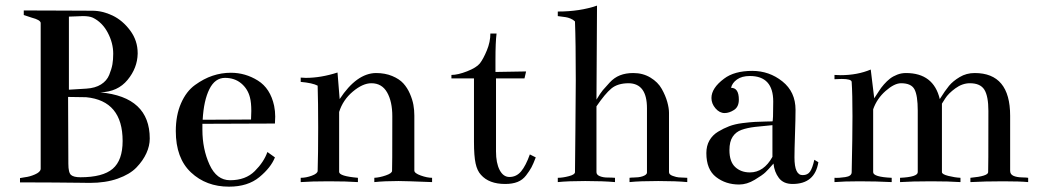

<svg xmlns="http://www.w3.org/2000/svg" viewBox="-20 -662 3788 698"><path d="M230.5 -601.6V-335.9L293.9 -339.8Q326.2 -341.8 347.2 -355Q368.2 -368.2 377 -389.6Q385.7 -411.1 388.7 -428.2Q391.6 -445.3 391.6 -466.8Q391.6 -505.9 371.6 -543.5Q351.6 -581.1 317.4 -597.7Q304.7 -603.5 281.2 -603.5Q273.4 -603.5 255.9 -602.5Q238.3 -601.6 230.5 -601.6ZM524.4 -158.2Q524.4 -131.8 512.2 -105Q500 -78.1 476.1 -53.2Q452.1 -28.3 408.2 -12.7Q364.3 2.9 306.6 2.9Q299.8 2.9 267.6 2.4Q235.4 2 177.7 1.5Q120.1 1 52.7 1V-14.6L70.3 -17.6Q87.9 -19.5 106.9 -27.8Q126 -36.1 127.9 -46.9Q127.9 -95.7 127.9 -235.4Q127.9 -375 127.9 -439.5Q127.9 -542 127.9 -579.1Q126 -589.8 95.7 -597.7L66.4 -607.4V-624Q124 -624 207.5 -623.5Q291 -623 315.4 -623Q352.5 -623 389.2 -605.5Q425.8 -587.9 453.1 -551.3Q480.5 -514.6 480.5 -468.8Q480.5 -467.8 480.5 -466.8Q479.5 -415 443.8 -371.6Q408.2 -328.1 344.7 -326.2Q524.4 -309.6 524.4 -158.2ZM227.5 -309.6 228.5 -66.4Q228.5 -34.2 238.3 -25.9Q248 -17.6 272.5 -17.6Q353.5 -17.6 389.6 -48.3Q425.8 -79.1 425.8 -149.4Q425.8 -295.9 293 -308.6Z M716.8 -226.6 892.6 -227.5Q893.6 -244.1 893.6 -258.8Q893.6 -289.1 888.7 -307.6Q880.9 -338.9 856.9 -358.9Q833 -378.9 797.9 -378.9Q761.7 -378.9 741.2 -337.9Q720.7 -296.9 716.8 -226.6ZM715.8 -211.9V-190.4Q715.8 -120.1 741.7 -63.5Q767.6 -6.8 816.4 -6.8Q873 -6.8 906.2 -40Q939.5 -73.2 952.1 -109.4L979.5 -89.8Q964.8 -52.7 922.9 -18.1Q880.9 16.6 812.5 16.6Q729.5 16.6 674.3 -35.2Q619.1 -86.9 619.1 -185.5Q619.1 -243.2 638.2 -286.6Q657.2 -330.1 689 -353Q720.7 -376 752.9 -386.7Q785.2 -397.5 819.3 -397.5Q872.1 -397.5 917.5 -369.1Q962.9 -340.8 976.6 -277.3Q980.5 -257.8 980.5 -238.3Q980.5 -227.5 979.5 -212.9Z M1073.2 -379.9Q1082 -378.9 1091.8 -378.9Q1146.5 -378.9 1207 -398.4L1214.8 -301.8Q1276.4 -395.5 1346.7 -396.5Q1379.9 -396.5 1405.8 -385.7Q1431.6 -375 1446.3 -358.9Q1460.9 -342.8 1470.2 -321.3Q1479.5 -299.8 1482.9 -280.8Q1486.3 -261.7 1486.3 -242.2V-42Q1486.3 -32.2 1509.8 -23.9Q1533.2 -15.6 1550.8 -15.6V0Q1452.1 -3.9 1428.7 -3.9Q1378.9 -3.9 1340.8 0V-15.6Q1360.4 -16.6 1382.8 -24.4Q1405.3 -32.2 1405.3 -41Q1406.2 -41 1406.2 -239.3Q1406.2 -293 1387.2 -326.2Q1368.2 -359.4 1330.1 -359.4Q1298.8 -359.4 1262.7 -329.1Q1226.6 -298.8 1212.9 -254.9V-37.1Q1212.9 -21.5 1281.2 -15.6V0Q1241.2 -2.9 1174.8 -2.9Q1111.3 -2.9 1073.2 0V-15.6Q1092.8 -15.6 1113.8 -23.4Q1134.8 -31.2 1134.8 -41Q1136.7 -100.6 1136.7 -198.2Q1136.7 -291 1134.8 -350.6Q1116.2 -360.4 1073.2 -364.3Z M1886.7 -377H1783.2Q1783.2 -377 1783.2 -111.3Q1783.2 -69.3 1796.4 -43.9Q1809.6 -18.6 1832 -18.6Q1857.4 -18.6 1874.5 -39.1Q1891.6 -59.6 1906.2 -100.6L1927.7 -89.8Q1918.9 -66.4 1912.1 -53.7Q1905.3 -41 1892.6 -24.4Q1879.9 -7.8 1861.3 -0.5Q1842.8 6.8 1816.4 6.8Q1757.8 6.8 1728.5 -26.4Q1714.8 -41 1709 -67.9Q1703.1 -94.7 1703.1 -146.5V-377H1621.1V-389.6Q1644.5 -389.6 1678.2 -402.8Q1711.9 -416 1724.6 -431.6Q1737.3 -448.2 1750 -479Q1762.7 -509.8 1762.7 -540H1785.2Q1781.2 -508.8 1781.2 -444.3Q1781.2 -437.5 1781.2 -422.9Q1781.2 -408.2 1781.2 -400.4L1892.6 -402.3Z M2007.8 -620.1H2008.8Q2087.9 -620.1 2150.4 -641.6L2148.4 -299.8Q2163.1 -324.2 2171.4 -334Q2179.7 -343.8 2196.3 -361.8Q2212.9 -379.9 2233.9 -388.2Q2254.9 -396.5 2282.2 -396.5Q2317.4 -396.5 2344.7 -379.9Q2372.1 -363.3 2385.7 -338.9Q2399.4 -314.5 2405.8 -291.5Q2412.1 -268.6 2412.1 -252Q2412.1 -222.7 2412.1 -151.9Q2412.1 -81.1 2412.1 -59.6Q2412.1 -37.1 2412.1 -36.1Q2412.1 -27.3 2425.8 -22.5Q2439.5 -17.6 2447.8 -17.1Q2456.1 -16.6 2478.5 -15.6V0Q2437.5 -3.9 2373 -3.9Q2305.7 -3.9 2268.6 0V-15.6Q2274.4 -16.6 2282.7 -16.6Q2291 -16.6 2299.8 -17.6Q2308.6 -18.6 2315.9 -21Q2323.2 -23.4 2327.6 -26.9Q2332 -30.3 2332 -35.2Q2332 -35.2 2332 -36.1V-268.6Q2332 -358.4 2265.6 -359.4Q2225.6 -359.4 2202.6 -340.3Q2179.7 -321.3 2148.4 -275.4V-36.1Q2148.4 -26.4 2160.6 -21.5Q2172.9 -16.6 2188 -16.6Q2203.1 -16.6 2215.8 -15.6V0Q2171.9 -3.9 2107.4 -3.9Q2045.9 -3.9 2007.8 0V-15.6Q2025.4 -15.6 2047.9 -21.5Q2070.3 -27.3 2070.3 -36.1Q2070.3 -72.3 2071.8 -187.5Q2073.2 -302.7 2073.2 -369.1Q2073.2 -508.8 2070.3 -584Q2063.5 -590.8 2053.7 -594.7Q2043.9 -598.6 2036.6 -599.6Q2029.3 -600.6 2007.8 -603.5Z M2940.4 -81.1 2955.1 -72.3Q2942.4 6.8 2861.3 6.8Q2828.1 6.8 2811.5 -15.1Q2794.9 -37.1 2792 -67.4Q2772.5 -44.9 2762.2 -35.2Q2752 -25.4 2723.6 -8.3Q2695.3 8.8 2667 8.8Q2618.2 8.8 2583 -18.6Q2547.9 -45.9 2547.9 -105.5Q2547.9 -131.8 2559.1 -151.4Q2570.3 -170.9 2590.3 -183.1Q2610.4 -195.3 2630.9 -203.1Q2651.4 -210.9 2678.7 -214.4Q2706.1 -217.8 2724.1 -218.8Q2742.2 -219.7 2764.2 -220.2Q2786.1 -220.7 2788.1 -220.7Q2791 -220.7 2791 -293Q2791 -385.7 2706.1 -385.7Q2676.8 -385.7 2659.2 -373Q2641.6 -360.4 2637.7 -342.8Q2666 -342.8 2666 -299.8Q2666 -273.4 2648.4 -262.2Q2630.9 -251 2614.3 -251Q2595.7 -251 2581.1 -268.1Q2566.4 -285.2 2566.4 -305.7Q2566.4 -341.8 2612.3 -376Q2649.4 -404.3 2714.8 -404.3Q2776.4 -404.3 2824.2 -366.2Q2872.1 -328.1 2872.1 -262.7Q2872.1 -230.5 2870.1 -172.9Q2868.2 -115.2 2868.2 -89.8Q2868.2 -24.4 2898.4 -25.4Q2916 -25.4 2924.8 -38.1Q2933.6 -50.8 2940.4 -81.1ZM2788.1 -91.8V-207Q2753.9 -204.1 2725.1 -200.7Q2696.3 -197.3 2675.8 -189.9Q2655.3 -182.6 2643.6 -165Q2631.8 -147.5 2631.8 -116.2Q2631.8 -74.2 2652.8 -54.7Q2673.8 -35.2 2706.1 -35.2Q2756.8 -35.2 2788.1 -91.8Z M3273.4 -396.5Q3374 -396.5 3396.5 -301.8Q3416 -333 3430.2 -350.1Q3444.3 -367.2 3468.8 -381.8Q3493.2 -396.5 3523.4 -396.5Q3652.3 -396.5 3652.3 -241.2V-41Q3652.3 -28.3 3664.1 -22.9Q3675.8 -17.6 3694.8 -17.1Q3713.9 -16.6 3717.8 -15.6V0Q3689.5 -2.9 3627 -2.9Q3559.6 -2.9 3507.8 0V-15.6Q3572.3 -21.5 3572.3 -36.1Q3573.2 -36.1 3573.2 -258.8Q3573.2 -312.5 3558.6 -335.9Q3543.9 -359.4 3505.9 -359.4Q3478.5 -359.4 3453.1 -340.8Q3427.7 -322.3 3416 -303.7L3404.3 -285.2V-36.1Q3404.3 -28.3 3427.7 -22.5Q3451.2 -16.6 3471.7 -15.6V0Q3430.7 -2.9 3365.2 -2.9Q3293.9 -2.9 3252 0V-15.6Q3316.4 -18.6 3316.4 -36.1V-259.8Q3316.4 -314.5 3304.7 -336.9Q3293 -359.4 3255.9 -359.4Q3231.4 -359.4 3199.7 -331.5Q3168 -303.7 3154.3 -264.6V-36.1Q3154.3 -18.6 3221.7 -15.6V0Q3167 -2.9 3104.5 -2.9Q3048.8 -2.9 3013.7 0V-15.6Q3029.3 -14.6 3052.7 -18.1Q3076.2 -21.5 3076.2 -36.1Q3079.1 -166 3079.1 -239.3Q3079.1 -320.3 3076.2 -364.3Q3075.2 -375 3040 -375Q3027.3 -375 3013.7 -374V-389.6Q3024.4 -388.7 3036.1 -388.7Q3096.7 -388.7 3145.5 -409.2L3158.2 -304.7Q3167 -317.4 3174.8 -330.1Q3182.6 -342.8 3193.4 -355Q3204.1 -367.2 3215.3 -376Q3226.6 -384.8 3241.7 -390.6Q3256.8 -396.5 3273.4 -396.5Z"/></svg>

Font: Bentham
Style: Regular
Weight: 400
Version: Version 002.002